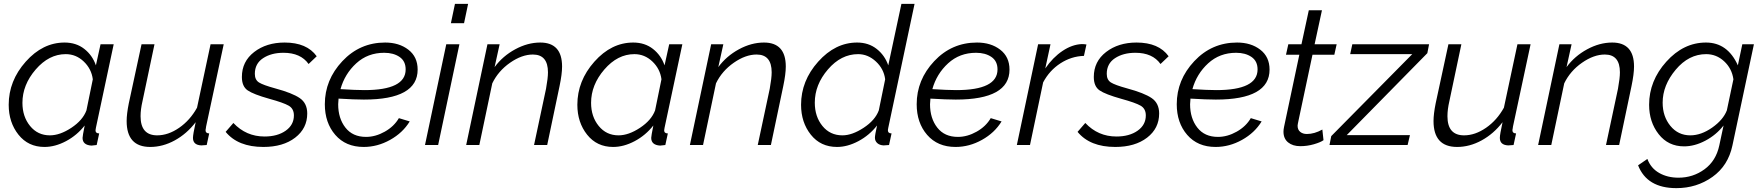

<svg xmlns="http://www.w3.org/2000/svg" viewBox="-20 -750 9117 993"><path d="M25 -208Q25 -332 113 -431Q201 -530 314 -530Q374 -530 416 -497Q458 -464 476 -412L500 -521H568L476 -89Q474 -81 474 -76Q474 -60 493 -60L480 0Q476 0 466.5 1.5Q457 3 453 3Q407 0 407 -37Q407 -46 418 -101Q378 -50 321.5 -20Q265 10 210 10Q126 10 75.5 -53.5Q25 -117 25 -208ZM427 -179 460 -340Q453 -394 413 -432Q373 -470 320 -470Q233 -470 164.5 -390.5Q96 -311 96 -218Q96 -147 135.5 -98.5Q175 -50 238 -50Q290 -50 349 -89Q408 -128 427 -179Z M635 -124Q635 -160 646 -215L712 -521H779L717 -227Q707 -184 707 -149Q707 -50 793 -50Q850 -50 906.5 -89Q963 -128 999 -193L1069 -521H1137L1046 -96Q1046 -92 1044.5 -85.5Q1043 -79 1043 -77Q1043 -60 1062 -60L1049 0Q1022 2 1021 2Q978 0 978 -37Q978 -54 992 -118Q946 -58 884 -24Q822 10 757 10Q635 10 635 -124Z M1147 -68 1187 -114Q1253 -44 1348 -44Q1415 -44 1457.5 -74Q1500 -104 1500 -153Q1500 -188 1473 -203.5Q1446 -219 1373 -239Q1291 -262 1261 -282.5Q1231 -303 1231 -352Q1231 -432 1294.5 -481Q1358 -530 1452 -530Q1567 -530 1618 -459L1576 -419Q1535 -477 1446 -477Q1383 -477 1340.5 -449Q1298 -421 1298 -368Q1298 -337 1319.5 -323.5Q1341 -310 1403 -293Q1492 -269 1530.5 -242.5Q1569 -216 1569 -163Q1569 -86 1506.5 -38Q1444 10 1342 10Q1211 10 1147 -68Z M1862 -235Q1814 -235 1731 -240Q1729 -220 1729 -211Q1729 -138 1766.5 -90Q1804 -42 1873 -42Q1922 -42 1970 -69Q2018 -96 2043 -139L2099 -122Q2063 -63 1997.5 -26.5Q1932 10 1861 10Q1768 10 1714 -52.5Q1660 -115 1660 -211Q1660 -337 1750.5 -433.5Q1841 -530 1972 -530Q2044 -530 2092 -493Q2140 -456 2140 -390Q2140 -235 1862 -235ZM1967 -477Q1882 -477 1822.5 -422.5Q1763 -368 1741 -289Q1821 -284 1865 -284Q2078 -284 2078 -391Q2078 -434 2046.5 -455.5Q2015 -477 1967 -477Z M2333 -730H2401L2380 -630H2312ZM2288 -521H2356L2246 0H2178Z M2501 -521H2564L2538 -403Q2580 -460 2644.5 -495Q2709 -530 2774 -530Q2887 -530 2887 -406Q2887 -367 2874 -305L2810 0H2742L2804 -291Q2814 -346 2814 -376Q2814 -468 2736 -468Q2679 -468 2618 -425.5Q2557 -383 2526 -319L2459 0H2391Z M2966 -208Q2966 -332 3054 -431Q3142 -530 3255 -530Q3315 -530 3357 -497Q3399 -464 3417 -412L3441 -521H3509L3417 -89Q3415 -81 3415 -76Q3415 -60 3434 -60L3421 0Q3417 0 3407.5 1.5Q3398 3 3394 3Q3348 0 3348 -37Q3348 -46 3359 -101Q3319 -50 3262.5 -20Q3206 10 3151 10Q3067 10 3016.5 -53.5Q2966 -117 2966 -208ZM3368 -179 3401 -340Q3394 -394 3354 -432Q3314 -470 3261 -470Q3174 -470 3105.5 -390.5Q3037 -311 3037 -218Q3037 -147 3076.5 -98.5Q3116 -50 3179 -50Q3231 -50 3290 -89Q3349 -128 3368 -179Z M3658 -521H3721L3695 -403Q3737 -460 3801.5 -495Q3866 -530 3931 -530Q4044 -530 4044 -406Q4044 -367 4031 -305L3967 0H3899L3961 -291Q3971 -346 3971 -376Q3971 -468 3893 -468Q3836 -468 3775 -425.5Q3714 -383 3683 -319L3616 0H3548Z M4123 -208Q4123 -332 4211.5 -431Q4300 -530 4413 -530Q4472 -530 4514 -497Q4556 -464 4574 -412L4642 -730H4710L4574 -89Q4572 -79 4572 -77Q4572 -60 4591 -60L4578 0Q4551 2 4550 2Q4529 1 4517 -10Q4505 -21 4505 -38Q4505 -51 4516 -101Q4476 -50 4419.5 -20Q4363 10 4309 10Q4224 10 4173.5 -53.5Q4123 -117 4123 -208ZM4525 -179 4558 -340Q4551 -394 4510 -432Q4469 -470 4418 -470Q4330 -470 4262 -391Q4194 -312 4194 -219Q4194 -147 4233.5 -98.5Q4273 -50 4337 -50Q4387 -50 4446.5 -89Q4506 -128 4525 -179Z M4923 -235Q4875 -235 4792 -240Q4790 -220 4790 -211Q4790 -138 4827.5 -90Q4865 -42 4934 -42Q4983 -42 5031 -69Q5079 -96 5104 -139L5160 -122Q5124 -63 5058.5 -26.5Q4993 10 4922 10Q4829 10 4775 -52.5Q4721 -115 4721 -211Q4721 -337 4811.5 -433.5Q4902 -530 5033 -530Q5105 -530 5153 -493Q5201 -456 5201 -390Q5201 -235 4923 -235ZM5028 -477Q4943 -477 4883.5 -422.5Q4824 -368 4802 -289Q4882 -284 4926 -284Q5139 -284 5139 -391Q5139 -434 5107.5 -455.5Q5076 -477 5028 -477Z M5349 -521H5413L5386 -396Q5425 -453 5475 -486.5Q5525 -520 5575 -522Q5587 -522 5599 -520L5586 -461Q5521 -459 5464.5 -422.5Q5408 -386 5375 -324L5307 0H5239Z M5553 -68 5593 -114Q5659 -44 5754 -44Q5821 -44 5863.5 -74Q5906 -104 5906 -153Q5906 -188 5879 -203.5Q5852 -219 5779 -239Q5697 -262 5667 -282.5Q5637 -303 5637 -352Q5637 -432 5700.5 -481Q5764 -530 5858 -530Q5973 -530 6024 -459L5982 -419Q5941 -477 5852 -477Q5789 -477 5746.5 -449Q5704 -421 5704 -368Q5704 -337 5725.5 -323.5Q5747 -310 5809 -293Q5898 -269 5936.5 -242.5Q5975 -216 5975 -163Q5975 -86 5912.5 -38Q5850 10 5748 10Q5617 10 5553 -68Z M6268 -235Q6220 -235 6137 -240Q6135 -220 6135 -211Q6135 -138 6172.5 -90Q6210 -42 6279 -42Q6328 -42 6376 -69Q6424 -96 6449 -139L6505 -122Q6469 -63 6403.5 -26.5Q6338 10 6267 10Q6174 10 6120 -52.5Q6066 -115 6066 -211Q6066 -337 6156.5 -433.5Q6247 -530 6378 -530Q6450 -530 6498 -493Q6546 -456 6546 -390Q6546 -235 6268 -235ZM6373 -477Q6288 -477 6228.5 -422.5Q6169 -368 6147 -289Q6227 -284 6271 -284Q6484 -284 6484 -391Q6484 -434 6452.5 -455.5Q6421 -477 6373 -477Z M6618 -69Q6618 -80 6621 -94L6700 -467H6631L6643 -521H6711L6749 -697H6817L6779 -521H6893L6881 -467H6768L6696 -128Q6691 -105 6691 -100Q6691 -79 6704.5 -68Q6718 -57 6739 -57Q6778 -57 6819 -80L6825 -25Q6810 -14 6775.5 -4Q6741 6 6705 6Q6666 6 6642 -13.5Q6618 -33 6618 -69Z M6865 -46 7284 -470H6963L6974 -521H7371L7362 -475L6945 -51H7272L7260 0H6856Z M7394 -124Q7394 -160 7405 -215L7471 -521H7538L7476 -227Q7466 -184 7466 -149Q7466 -50 7552 -50Q7609 -50 7665.5 -89Q7722 -128 7758 -193L7828 -521H7896L7805 -96Q7805 -92 7803.5 -85.5Q7802 -79 7802 -77Q7802 -60 7821 -60L7808 0Q7781 2 7780 2Q7737 0 7737 -37Q7737 -54 7751 -118Q7705 -58 7643 -24Q7581 10 7516 10Q7394 10 7394 -124Z M8045 -521H8108L8082 -403Q8124 -460 8188.5 -495Q8253 -530 8318 -530Q8431 -530 8431 -406Q8431 -367 8418 -305L8354 0H8286L8348 -291Q8358 -346 8358 -376Q8358 -468 8280 -468Q8223 -468 8162 -425.5Q8101 -383 8070 -319L8003 0H7935Z M8452 105 8500 72Q8518 120 8561 144.5Q8604 169 8661 169Q8736 169 8795.5 125.5Q8855 82 8872 2L8894 -101Q8856 -52 8800 -22.5Q8744 7 8690 7Q8608 7 8558.5 -56Q8509 -119 8509 -208Q8509 -332 8598 -431Q8687 -530 8803 -530Q8915 -530 8968 -412L8991 -521H9051L8940 2Q8918 107 8836.5 165Q8755 223 8650 223Q8498 223 8452 105ZM8911 -179 8945 -340Q8937 -396 8897 -433Q8857 -470 8804 -470Q8714 -470 8646.5 -389.5Q8579 -309 8579 -219Q8579 -148 8619 -99Q8659 -50 8722 -50Q8778 -50 8835 -90Q8892 -130 8911 -179Z"/></svg>

Font: Raleway-v4020
Style: Italic
Weight: 400
Italic angle: -12°
Designer: Matt McInerney, Pablo Impallari, Rodrigo Fuenzalida
Foundry: Matt McInerney, Pablo Impallari, Rodrigo Fuenzalida
Version: Version 4.020;PS 004.020;hotconv 1.0.88;makeotf.lib2.5.64775